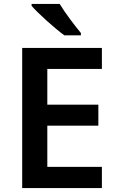

<svg xmlns="http://www.w3.org/2000/svg" viewBox="-20 -958 598 978"><path d="M284 -938H141V-928C173 -891 259 -813 308 -778H392V-790C361 -827 311 -893 284 -938ZM499 0V-108H221V-318H481V-425H221V-607H499V-714H93V0Z"/></svg>

Font: Noto Sans Myanmar SemiBold
Style: Regular
Weight: 600
Designer: Monotype Design Team
Foundry: Monotype Imaging Inc.
Version: Version 2.107